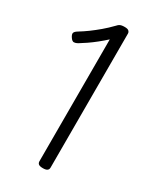

<svg xmlns="http://www.w3.org/2000/svg" viewBox="-223 -969 896 1063"><g transform="rotate(30 225.0 -438.0)"><path d="M243 14Q223 14 215 8Q207 2 207 -10V-789Q184 -768 159 -748Q134 -728 110 -711.5Q86 -695 66 -683Q54 -676 43 -675.5Q32 -675 21 -691Q10 -707 12 -717Q14 -727 32 -738Q60 -755 86.5 -774.5Q113 -794 141 -817.5Q169 -841 199 -872Q206 -880 212 -883.5Q218 -887 225.5 -888.5Q233 -890 245 -890Q264 -890 271 -883Q278 -876 278 -867V-10Q278 2 269.5 8Q261 14 243 14Z"/></g></svg>

Font: Playwrite GB S Light
Style: Regular
Weight: 300
Designer: Veronika Burian, José Scaglione
Foundry: TypeTogether
Version: Version 1.002